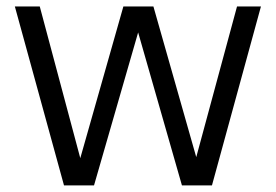

<svg xmlns="http://www.w3.org/2000/svg" viewBox="-20 -562 836 582"><path d="M174 0 25 -542.5H100.5L227 -69H219.5L354 -542.5H445L579.5 -69.5H570.5L698.5 -542.5H771L622.5 0H531.5L394.5 -478.5H403L265 0Z"/></svg>

Font: Encode Sans SemiCondensed
Style: Regular
Weight: 400
Width: 4
Designer: Multiple Designers
Foundry: Impallari Type
Version: Version 3.002